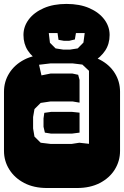

<svg xmlns="http://www.w3.org/2000/svg" viewBox="-22 -943 622 963"><path d="M213.9 0Q147.9 0 99.6 -25.1Q51.3 -50.3 24.7 -92.8Q-2 -135.3 -2 -186V-482.9Q-2 -534.2 24.7 -576.4Q51.3 -618.7 99.6 -643.8Q147.9 -668.9 213.9 -668.9H364.3Q430.2 -668.9 478.8 -643.8Q527.3 -618.7 553.7 -576.4Q580.1 -534.2 580.1 -482.9V-186Q580.1 -135.3 553.7 -92.8Q527.3 -50.3 478.8 -25.1Q430.2 0 364.3 0ZM231 -221.2H337.9L376 -227.1L424.3 -221.7V-587.9L391.1 -619.1L342.3 -625H231L173.8 -618.2L186 -564.9L231.9 -574.2H340.8L370.1 -567.9L377 -542V-428.2L342.3 -434.1H231L182.1 -426.8L150.9 -396L144 -356V-298.8L150.9 -257.8L182.1 -227.1ZM233.9 -272.9 203.1 -277.8 196.3 -307.1V-349.1L200.2 -377L233.9 -381.8H339.8L377 -377.9V-277.8L338.9 -272.9ZM180.7 -631.3Q139.2 -656.2 117.4 -689.7Q95.7 -723.1 95.7 -767.6Q95.7 -810.1 122.3 -845.5Q148.9 -880.9 197.3 -902.1Q245.6 -923.3 311.5 -923.3Q377.9 -923.3 426.3 -902.1Q474.6 -880.9 501.2 -845.5Q527.8 -810.1 527.8 -767.6Q527.8 -723.1 505.9 -689.7Q483.9 -656.2 442.9 -631.3ZM294.9 -694.3H329.6L367.7 -700.2L396.5 -729.5L402.8 -777.3H358.9L353.5 -745.1L324.7 -738.3H298.8L271.5 -743.2L266.6 -777.3H222.7L228.5 -728.5L256.8 -700.2Z"/></svg>

Font: Monofett
Style: Regular
Weight: 400
Designer: Vernon Adams
Foundry: Vernon Adams
Version: Version 1.100; ttfautohint (v1.8.4.7-5d5b);gftools[0.9.28]